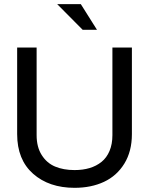

<svg xmlns="http://www.w3.org/2000/svg" viewBox="-20 -900 722 929"><path d="M63 -669.9H157.2V-246.1Q157.2 -188.5 181.9 -149.7Q206.5 -110.8 246.8 -94Q287.1 -77.1 340.8 -77.1Q380.9 -77.1 413.6 -86.9Q446.3 -96.7 471.2 -116.7Q496.1 -136.7 510 -169.7Q523.9 -202.6 523.9 -246.1V-669.9H618.2V-251Q618.2 -168 581.8 -108.6Q545.4 -49.3 483.4 -20.3Q421.4 8.8 340.8 8.8Q217.3 8.8 140.1 -59.3Q63 -127.4 63 -251ZM256.8 -879.9H371.1L449.2 -755.9H379.9Z"/></svg>

Font: LT Wave Text
Style: Regular
Weight: 400
Designer: Daniel Lyons
Version: Version 2.5 (Glyphs App)